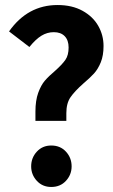

<svg xmlns="http://www.w3.org/2000/svg" viewBox="-20 -728 448 764"><path d="M392 -545Q392 -507 381 -480Q370 -453 354 -435.5Q338 -418 312 -396Q277 -365 260.5 -341Q244 -317 244 -278V-247H121V-284Q121 -328 132 -358.5Q143 -389 158.5 -407Q174 -425 199 -446Q227 -471 240 -489.5Q253 -508 253 -539Q253 -568 237.5 -584Q222 -600 194 -600Q168 -600 145 -586Q122 -572 97 -541L16 -603Q90 -708 209 -708Q267 -708 308.5 -685Q350 -662 371 -625Q392 -588 392 -545ZM265 -66Q265 -33 242.5 -8.5Q220 16 184 16Q149 16 126.5 -8.5Q104 -33 104 -66Q104 -100 126.5 -124.5Q149 -149 184 -149Q220 -149 242.5 -124.5Q265 -100 265 -66Z"/></svg>

Font: Fira Sans Compressed SemiBold
Style: Regular
Weight: 600
Width: 1
Designer: bBox Type GmbH & Carrois Corporate GbR & Edenspiekermann AG
Foundry: bBox Type GmbH & Carrois Corporate GbR & Edenspiekermann AG
Version: Version 4.301